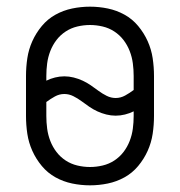

<svg xmlns="http://www.w3.org/2000/svg" viewBox="-20 -548 540 576"><path d="M250 8Q223 8 196.5 2.5Q170 -3 146.5 -16Q123 -29 105.5 -50Q88 -71 77 -95.5Q66 -120 62 -146.5Q58 -173 58 -200V-320Q58 -347 62 -373.5Q66 -400 77 -424.5Q88 -449 105.5 -470Q123 -491 146.5 -504Q170 -517 196.5 -522.5Q223 -528 250 -528Q277 -528 303.5 -522.5Q330 -517 353.5 -504Q377 -491 394.5 -470Q412 -449 423 -424.5Q434 -400 438 -373.5Q442 -347 442 -320V-200Q442 -173 438 -146.5Q434 -120 423 -95.5Q412 -71 394.5 -50Q377 -29 353.5 -16Q330 -3 303.5 2.5Q277 8 250 8ZM327 -254Q342 -254 355.5 -261.5Q369 -269 381 -278V-320Q381 -339 378.5 -358Q376 -377 369 -395Q362 -413 350.5 -428Q339 -443 323 -453.5Q307 -464 288 -468.5Q269 -473 250 -473Q231 -473 212 -468.5Q193 -464 177 -453.5Q161 -443 149.5 -428Q138 -413 131 -395Q124 -377 121.5 -358Q119 -339 119 -320V-306Q131 -312 145 -315.5Q159 -319 173 -319Q187 -319 201 -315.5Q215 -312 228 -306Q241 -300 252.5 -292Q264 -284 275.5 -275.5Q287 -267 300 -260.5Q313 -254 327 -254ZM250 -47Q269 -47 288 -51.5Q307 -56 323 -66.5Q339 -77 350.5 -92Q362 -107 369 -125Q376 -143 378.5 -162Q381 -181 381 -200V-214Q369 -208 355 -204.5Q341 -201 327 -201Q313 -201 299 -204.5Q285 -208 272 -214Q259 -220 247.5 -228Q236 -236 224.5 -244.5Q213 -253 200 -259.5Q187 -266 173 -266Q158 -266 144.5 -258.5Q131 -251 119 -242V-200Q119 -181 121.5 -162Q124 -143 131 -125Q138 -107 149.5 -92Q161 -77 177 -66.5Q193 -56 212 -51.5Q231 -47 250 -47Z"/></svg>

Font: Iosevka Fixed Light
Style: Regular
Weight: 300
Monospace: yes
Designer: Belleve Invis
Foundry: Belleve Invis
Version: Version 32.3.0